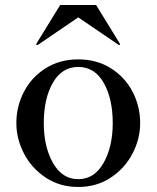

<svg xmlns="http://www.w3.org/2000/svg" viewBox="-20 -729 622 763"><path d="M45 -240Q45 -306 75 -364Q105 -422 161 -457.5Q217 -493 291 -493Q365 -493 421 -457.5Q477 -422 507 -364Q537 -306 537 -240Q537 -177 506.5 -118.5Q476 -60 420 -23Q364 14 291 14Q218 14 162 -23Q106 -60 75.5 -118.5Q45 -177 45 -240ZM428 -240Q428 -337 392 -400Q356 -463 291 -463Q226 -463 190 -400Q154 -337 154 -240Q154 -146 190.5 -81.5Q227 -17 291 -17Q355 -17 391.5 -81.5Q428 -146 428 -240ZM124 -553 125 -556 219 -709H362L456 -556L457 -553Q457 -550 454 -550Q452 -550 451 -551L291 -660L131 -551L128 -550Q124 -550 124 -553Z"/></svg>

Font: Shippori Mincho SemiBold
Style: Regular
Weight: 600
Designer: FONTDASU
Foundry: FONTDASU / Google Inc. / but / Adobe
Version: Version 3.110; ttfautohint (v1.8.3)